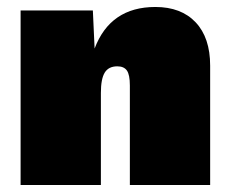

<svg xmlns="http://www.w3.org/2000/svg" viewBox="-20 -530 660 550"><path d="M425 -510Q499 -510 540.5 -466Q582 -422 582 -342V0H352V-285Q352 -316 343.5 -328Q335 -340 316 -340Q291 -340 280 -322Q269 -304 269 -264V0H39V-500H246L251 -391Q296 -510 425 -510Z"/></svg>

Font: Elaine Sans Black
Style: Regular
Weight: 900
Designer: Wei Huang
Foundry: Wei Huang
Version: Version 2.001;December 24, 2019;FontCreator 12.0.0.2547 64-b